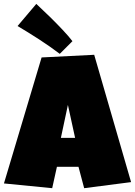

<svg xmlns="http://www.w3.org/2000/svg" viewBox="-36 -982 696 991"><path d="M640.6 -42 398.4 -10.7 369.1 -121.1H257.8L233.4 -10.7L-15.6 -35.2L178.7 -685.5L450.2 -699.2ZM351.6 -270.5 314.5 -440.4 278.3 -270.5ZM272.5 -704.1Q218.8 -744.6 165 -779.3Q111.3 -814 54.7 -847.7L151.4 -961.9Q190.4 -925.3 226.1 -890.6Q241.2 -875.5 257.1 -859.4Q272.9 -843.3 287.8 -827.4Q302.7 -811.5 315.7 -796.6Q328.6 -781.7 337.9 -769.5Z"/></svg>

Font: Luckiest Guy RUS-BEL-UKR
Style: Regular
Weight: 400
Designer: Astigmatic (AOETI)
Foundry: Astigmatic (AOETI)
Version: Version 1.00 March 11, 2019, initial release